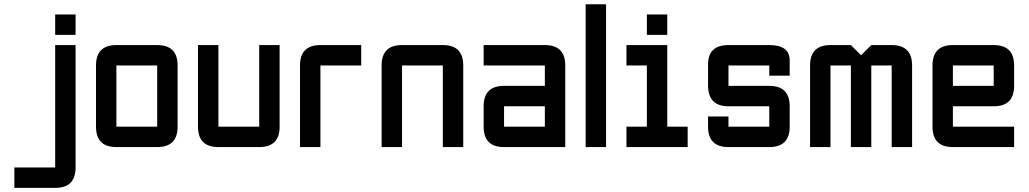

<svg xmlns="http://www.w3.org/2000/svg" viewBox="-20 -704 4923 919"><path d="M244.1 -488.3H341.8V97.7Q341.8 195.3 244.1 195.3H48.8V97.7H244.1ZM244.1 -537.1V-634.8H341.8V-537.1Z M732.4 0H537.1Q439.5 0 439.5 -97.7V-390.6Q439.5 -488.3 537.1 -488.3H732.4Q830.1 -488.3 830.1 -390.6V-97.7Q830.1 0 732.4 0ZM732.4 -97.7V-390.6H537.1V-97.7Z M1220.7 -488.3H1318.4V-97.7Q1318.4 0 1220.7 0H1025.4Q927.7 0 927.7 -97.7V-488.3H1025.4V-97.7H1220.7Z M1513.7 -488.3H1709V-390.6H1513.7V0H1416V-390.6Q1416 -488.3 1513.7 -488.3Z M2099.6 -390.6H1904.3V0H1806.6V-390.6Q1806.6 -488.3 1904.3 -488.3H2099.6Q2197.3 -488.3 2197.3 -390.6V0H2099.6Z M2685.5 0H2392.6Q2294.9 0 2294.9 -97.7V-195.3Q2294.9 -293 2392.6 -293H2587.9V-390.6H2294.9V-488.3H2587.9Q2685.5 -488.3 2685.5 -390.6ZM2392.6 -97.7H2587.9V-195.3H2392.6Z M2783.2 -683.6H2880.9V0H2783.2Z M3076.2 -537.1V-634.8H3173.8V-537.1ZM2978.5 0V-97.7H3076.2V-390.6H2978.5V-488.3H3173.8V-97.7H3271.5V0Z M3369.1 -146.5H3466.8V-97.7H3662.1V-195.3H3466.8Q3369.1 -195.3 3369.1 -295.4V-395.5Q3369.1 -488.3 3466.8 -488.3H3662.1Q3759.8 -488.3 3759.8 -415V-341.8H3662.1V-390.6H3466.8V-293H3662.1Q3759.8 -293 3759.8 -195.3V-97.7Q3759.8 0 3662.1 0H3466.8Q3369.1 0 3369.1 -97.7Z M4052.7 -390.6H3955.1V0H3857.4V-390.6Q3857.4 -488.3 3955.1 -488.3H4052.7L4101.6 -439.5L4150.4 -488.3H4248Q4345.7 -488.3 4345.7 -390.6V0H4248V-390.6H4150.4V0H4052.7Z M4541 -488.3H4736.3Q4834 -488.3 4834 -390.6V-293Q4834 -195.3 4736.3 -195.3H4541V-97.7H4834V0H4541Q4443.4 0 4443.4 -97.7V-390.6Q4443.4 -488.3 4541 -488.3ZM4736.3 -390.6H4541V-293H4736.3Z"/></svg>

Font: BabelStone Runic Norse
Style: Regular
Weight: 400
Designer: Andrew West
Foundry: BabelStone
Version: Version 3.002 March 14, 2022